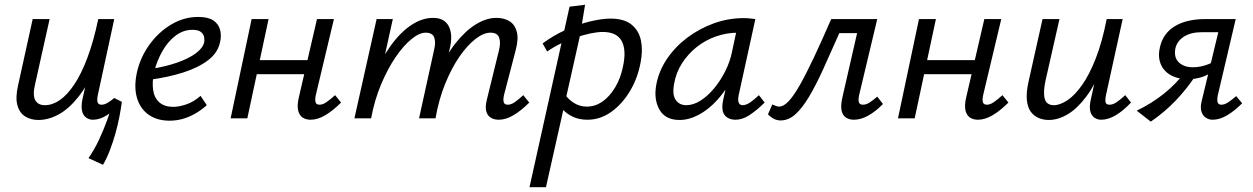

<svg xmlns="http://www.w3.org/2000/svg" viewBox="-20 -496 5255 805"><path d="M141 7Q110 7 86 -7.5Q62 -22 53 -54.5Q44 -87 56 -139L117 -416H188L128 -147Q116 -98 127.5 -76.5Q139 -55 168 -55Q200 -55 231 -76.5Q262 -98 291.5 -142Q321 -186 346.5 -254Q372 -322 392 -416H440Q416 -300 382 -219.5Q348 -139 308 -89Q268 -39 225.5 -16Q183 7 141 7ZM412 195 351 167Q377 129 396 88Q415 47 429.5 7Q444 -33 453 -65L491 -69Q487 -40 480.5 -6Q474 28 464 63.5Q454 99 441 133Q428 167 412 195ZM370 6Q353 6 340.5 -3.5Q328 -13 324 -31Q320 -49 325 -77L401 -416H459L390 -97Q386 -78 389 -67.5Q392 -57 406 -57Q417 -57 429.5 -64Q442 -71 459 -85L491 -69Q459 -32 428.5 -13Q398 6 370 6Z M691 10Q638 10 602.5 -15.5Q567 -41 554 -86.5Q541 -132 554 -192Q568 -255 606 -308Q644 -361 697.5 -393Q751 -425 811 -425Q852 -425 874 -410.5Q896 -396 902.5 -372Q909 -348 903 -321Q894 -275 852.5 -243.5Q811 -212 748 -192Q685 -172 610 -162L613 -207Q676 -217 724 -234Q772 -251 801 -272.5Q830 -294 836 -318Q838 -327 836 -339.5Q834 -352 823 -361.5Q812 -371 787 -371Q748 -371 715.5 -346Q683 -321 660.5 -281Q638 -241 627 -197Q617 -153 622 -119Q627 -85 648.5 -66.5Q670 -48 706 -48Q731 -48 761.5 -58.5Q792 -69 821 -94L847 -55Q825 -35 799 -20Q773 -5 746 2.5Q719 10 691 10Z M1282 6Q1263 6 1249 -3Q1235 -12 1230 -33Q1225 -54 1233 -88L1309 -416H1380L1304 -97Q1300 -78 1303 -67.5Q1306 -57 1320 -57Q1333 -57 1348.5 -67.5Q1364 -78 1385 -97L1410 -66Q1376 -32 1344 -13Q1312 6 1282 6ZM947 0 1035 -416H1106L1017 0ZM1018 -185 1031 -244H1308L1295 -185Z M2071 6Q2051 6 2037 -3Q2023 -12 2018.5 -30Q2014 -48 2021 -77L2072 -285Q2080 -316 2073 -337.5Q2066 -359 2036 -359Q2008 -359 1974 -333Q1940 -307 1907 -259.5Q1874 -212 1847 -146Q1820 -80 1806 0H1756Q1779 -102 1813 -181Q1847 -260 1888.5 -313Q1930 -366 1974.5 -393.5Q2019 -421 2061 -421Q2093 -421 2115.5 -407.5Q2138 -394 2146.5 -364Q2155 -334 2142 -285L2093 -97Q2089 -78 2092 -67.5Q2095 -57 2109 -57Q2123 -57 2138 -67.5Q2153 -78 2174 -97L2199 -66Q2165 -32 2133 -13Q2101 6 2071 6ZM1466 0 1559 -416H1627L1535 0ZM1491 0Q1511 -92 1543.5 -168.5Q1576 -245 1616.5 -302Q1657 -359 1703 -390Q1749 -421 1796 -421Q1844 -421 1862 -385Q1880 -349 1865 -289L1795 0H1737L1800 -287Q1808 -319 1800.5 -339Q1793 -359 1765 -359Q1738 -359 1704.5 -331.5Q1671 -304 1638 -255.5Q1605 -207 1577.5 -141.5Q1550 -76 1536 0Z M2200 289 2368 -468 2433 -476 2412 -348 2269 289ZM2443 6Q2409 6 2383 -6Q2357 -18 2339.5 -37Q2322 -56 2313 -78L2342 -110Q2359 -82 2384.5 -65.5Q2410 -49 2440 -49Q2475 -49 2505 -69.5Q2535 -90 2558.5 -128.5Q2582 -167 2592 -217Q2607 -286 2586.5 -324Q2566 -362 2507 -362Q2485 -362 2456.5 -356Q2428 -350 2396 -339.5Q2364 -329 2332.5 -314Q2301 -299 2274 -280L2255 -314Q2301 -348 2352.5 -371Q2404 -394 2453.5 -406Q2503 -418 2540 -418Q2596 -418 2627 -393.5Q2658 -369 2667 -327.5Q2676 -286 2666 -235Q2654 -169 2621.5 -114.5Q2589 -60 2543 -27Q2497 6 2443 6Z M2829 7Q2769 7 2744.5 -37Q2720 -81 2732 -143Q2743 -200 2777 -250Q2811 -300 2861.5 -338Q2912 -376 2972.5 -398Q3033 -420 3098 -420Q3114 -420 3125.5 -418.5Q3137 -417 3147 -416L3077 -97Q3069 -55 3094 -55Q3108 -55 3125 -66.5Q3142 -78 3162 -97L3186 -66Q3150 -31 3121 -12.5Q3092 6 3064 6Q3044 6 3029.5 -3Q3015 -12 3010.5 -30Q3006 -48 3012 -77L3049 -243L3090 -277Q3077 -218 3050 -167Q3023 -116 2987 -76.5Q2951 -37 2910 -15Q2869 7 2829 7ZM2857 -55Q2887 -55 2917 -74Q2947 -93 2974 -125.5Q3001 -158 3021 -198Q3041 -238 3049 -278L3072 -386L3110 -356Q3102 -358 3093 -358.5Q3084 -359 3076 -359Q3026 -359 2981 -343Q2936 -327 2900 -298Q2864 -269 2839 -230Q2814 -191 2806 -143Q2798 -98 2813.5 -76.5Q2829 -55 2857 -55Z M3253 9Q3236 9 3221.5 0.5Q3207 -8 3200 -17L3218 -58Q3226 -55 3233 -52Q3240 -49 3246 -49Q3265 -49 3286 -71Q3307 -93 3333 -138.5Q3359 -184 3391.5 -253Q3424 -322 3465 -416H3617L3604 -357H3499Q3462 -273 3431 -205Q3400 -137 3371.5 -89.5Q3343 -42 3314.5 -16.5Q3286 9 3253 9ZM3560 6Q3541 6 3527 -3Q3513 -12 3508.5 -32.5Q3504 -53 3512 -88L3587 -416H3658L3582 -97Q3578 -78 3581 -67.5Q3584 -57 3598 -57Q3612 -57 3626.5 -66.5Q3641 -76 3658 -91L3682 -60Q3653 -30 3621.5 -12Q3590 6 3560 6Z M4080 6Q4061 6 4047 -3Q4033 -12 4028 -33Q4023 -54 4031 -88L4107 -416H4178L4102 -97Q4098 -78 4101 -67.5Q4104 -57 4118 -57Q4131 -57 4146.5 -67.5Q4162 -78 4183 -97L4208 -66Q4174 -32 4142 -13Q4110 6 4080 6ZM3745 0 3833 -416H3904L3815 0ZM3816 -185 3829 -244H4106L4093 -185Z M4377 7Q4355 7 4335.5 -1Q4316 -9 4302.5 -26.5Q4289 -44 4285.5 -75Q4282 -106 4292 -152L4351 -416H4422L4364 -160Q4353 -111 4360 -83Q4367 -55 4399 -55Q4424 -55 4455 -75.5Q4486 -96 4516.5 -139Q4547 -182 4574 -250.5Q4601 -319 4620 -416H4661Q4638 -302 4605 -221.5Q4572 -141 4534 -90.5Q4496 -40 4456 -16.5Q4416 7 4377 7ZM4597 6Q4580 6 4567.5 -3.5Q4555 -13 4551 -31Q4547 -49 4553 -77L4628 -416H4687L4617 -97Q4613 -76 4615.5 -66.5Q4618 -57 4632 -57Q4646 -57 4661.5 -67.5Q4677 -78 4698 -97L4722 -66Q4689 -31 4657.5 -12.5Q4626 6 4597 6Z M5064 6Q5048 6 5035 -3Q5022 -12 5017 -29Q5012 -46 5018 -71L5088 -361H5019Q4973 -361 4944 -342.5Q4915 -324 4908 -293Q4901 -255 4922.5 -234.5Q4944 -214 4981 -214Q5009 -214 5036 -223Q5063 -232 5086 -247L5077 -206Q5050 -183 5021 -173.5Q4992 -164 4963 -164Q4931 -164 4906 -173Q4881 -182 4864.5 -199.5Q4848 -217 4842 -241.5Q4836 -266 4843 -297Q4856 -356 4905.5 -386Q4955 -416 5033 -416H5161L5086 -97Q5082 -78 5085 -67.5Q5088 -57 5101 -57Q5114 -57 5128.5 -66.5Q5143 -76 5163 -93L5188 -63Q5155 -30 5124 -12Q5093 6 5064 6ZM4805 14 4746 -32Q4810 -63 4861 -104Q4912 -145 4950 -196L4991 -176Q4954 -121 4908.5 -73.5Q4863 -26 4805 14Z"/></svg>

Font: Ysabeau Infant Medium
Style: Italic
Weight: 500
Italic angle: -12°
Designer: Christian Thalmann (Catharsis Fonts)
Version: Version 2.001;gftools[0.9.30]; featfreeze: ss01,ss02,lnum